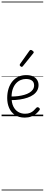

<svg xmlns="http://www.w3.org/2000/svg" viewBox="-20 -1468 566 2426"><path d="M293 18Q219 18 169.5 -15Q120 -48 95.5 -104Q71 -160 71 -229Q71 -294 88 -347.5Q105 -401 136.5 -439.5Q168 -478 212 -498.5Q256 -519 311 -519Q365 -519 399 -502Q433 -485 450 -456.5Q467 -428 467 -393Q467 -355 450 -324.5Q433 -294 402 -271.5Q371 -249 328 -234Q285 -219 232 -211Q179 -203 120 -203V-249Q165 -248 207.5 -253.5Q250 -259 287 -269.5Q324 -280 352 -297Q380 -314 395.5 -337Q411 -360 411 -390Q411 -430 383.5 -450Q356 -470 307 -470Q272 -470 239.5 -456Q207 -442 181.5 -413.5Q156 -385 141 -342Q126 -299 126 -240Q126 -168 149 -122Q172 -76 210.5 -53.5Q249 -31 296 -31Q335 -31 360.5 -42Q386 -53 404.5 -70Q423 -87 439 -106Q448 -114 455.5 -113.5Q463 -113 472 -107Q480 -101 483 -93Q486 -85 479 -77Q463 -53 436.5 -31Q410 -9 374 4.5Q338 18 293 18ZM255 -623Q248 -623 238.5 -631Q229 -639 229 -647Q229 -649 230 -651.5Q231 -654 233 -659L352 -827Q356 -833 360 -835Q364 -837 369 -837Q376 -837 384.5 -832Q393 -827 399.5 -820.5Q406 -814 406 -807Q406 -803 404.5 -800Q403 -797 399 -793L269 -632Q262 -623 255 -623ZM0 928H526V938H0ZM0 -20H526V0H0ZM0 -505H526V-500H0ZM0 -1448H526V-1438H0Z"/></svg>

Font: Playwrite ID Guides
Style: Regular
Weight: 400
Designer: Veronika Burian, José Scaglione
Foundry: TypeTogether
Version: Version 1.003